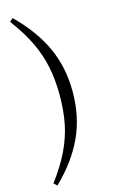

<svg xmlns="http://www.w3.org/2000/svg" viewBox="-152 -876 677 1143"><g transform="rotate(-15 187.0 -305.0)"><path d="M204 -305Q204 -398 188 -478Q172 -558 135 -636Q98 -714 32 -803L52 -821Q169 -706 226.5 -581.5Q284 -457 284 -305Q284 -152 226.5 -27.5Q169 97 52 211L32 193Q99 103 136 25Q173 -53 188.5 -132Q204 -211 204 -305Z"/></g></svg>

Font: Noto Serif TC ExtraLight Medium
Style: Regular
Weight: 500
Version: Version 2.002-H1;hotconv 1.1.0;makeotfexe 2.6.0